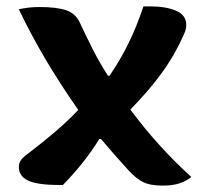

<svg xmlns="http://www.w3.org/2000/svg" viewBox="-20 -569 640 601"><path d="M39 -540Q52 -543 68.5 -545Q85 -547 103 -547Q158 -547 187 -537Q216 -527 229 -500Q249 -457 270.5 -414.5Q292 -372 318 -332H323Q357 -382 382.5 -434Q408 -486 429 -549H451Q499 -549 531 -535.5Q563 -522 563 -491Q563 -477 556 -462Q528 -398 487 -341.5Q446 -285 388 -226Q475 -109 579 -15Q563 -2 541.5 5Q520 12 490 12Q450 12 428 1Q406 -10 383 -35Q362 -58 339.5 -83.5Q317 -109 296 -134H291Q266 -94 238.5 -59.5Q211 -25 177 10H166Q96 10 67.5 -4Q39 -18 39 -46Q39 -59 45.5 -68Q52 -77 70 -90Q116 -125 154.5 -158Q193 -191 225 -225Q173 -299 126 -377.5Q79 -456 39 -540Z"/></svg>

Font: Recursive Sn Csl St
Style: Bold
Weight: 700
Version: Version 1.079;hotconv 1.0.112;makeotfexe 2.5.65598; ttfautoh